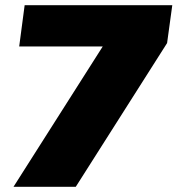

<svg xmlns="http://www.w3.org/2000/svg" viewBox="-20 -720 684 740"><path d="M451 -659 552 -541H54L75 -700H644L624 -554L272 0H32Z"/></svg>

Font: Pathway Extreme SemiCondensed Black
Style: Italic
Weight: 900
Width: 4
Italic angle: -8°
Version: Version 1.001;gftools[0.9.26]